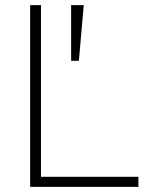

<svg xmlns="http://www.w3.org/2000/svg" viewBox="-20 -725 572 745"><path d="M97 0V-705H139V-39H517V0ZM256 -489V-705H305L286 -489Z"/></svg>

Font: Mulish ExtraLight
Style: Regular
Weight: 200
Designer: Vernon Adams
Foundry: Vernon Adams
Version: Version 3.603